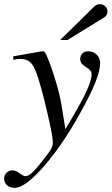

<svg xmlns="http://www.w3.org/2000/svg" viewBox="-40 -693 536 922"><path d="M23.9 -405.8V-422.9Q30.3 -423.8 37.6 -425Q44.9 -426.3 49.8 -427.2Q54.7 -428.2 56.2 -428.2Q154.8 -445.8 155.8 -445.8Q164.1 -445.8 165 -446.8H168.9Q180.2 -446.8 211.9 -352.5Q243.7 -258.3 254.9 -190.9L273.9 -73.2Q339.8 -181.2 369.9 -243.4Q399.9 -305.7 399.9 -335.9Q399.9 -346.7 394 -354.2Q388.2 -361.8 374 -370.1Q357.9 -380.4 351.6 -388.9Q345.2 -397.5 345.2 -409.2Q345.2 -426.3 356 -436.5Q366.7 -446.8 384.8 -446.8Q407.7 -446.8 424.3 -430.4Q440.9 -414.1 440.9 -391.1Q440.9 -354.5 417.5 -296.1Q394 -237.8 341.8 -144Q256.8 7.8 168.5 108.4Q80.1 209 30.8 209Q8.3 209 -5.9 196.8Q-20 184.6 -20 165Q-20 147.9 -8.5 136.5Q2.9 125 20 125Q37.1 125 58.1 142.1Q73.7 152.8 81.1 152.8Q91.8 152.8 102.1 146Q112.3 139.2 127.9 122.1Q146.5 103.5 191.9 43Q213.9 13.7 213.9 -7.8Q213.9 -38.6 185.8 -158.4Q157.7 -278.3 136.2 -338.9Q122.1 -379.4 104.7 -394.8Q87.4 -410.2 56.2 -410.2Q43.9 -410.2 23.9 -405.8ZM249 -501 414.1 -663.1Q425.3 -672.9 439 -672.9Q455.1 -672.9 465.6 -662.8Q476.1 -652.8 476.1 -637.2Q476.1 -618.7 458 -607.9L284.2 -501Z"/></svg>

Font: Accordance
Style: Italic
Weight: 400
Italic angle: -11°
Version: Version 1.2 (build January 31, 2020) Miklal Software Solutio